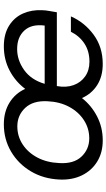

<svg xmlns="http://www.w3.org/2000/svg" viewBox="208 -764 568 1025"><g transform="rotate(-90 492.5 -252.0)"><path d="M255 12Q190 12 142 -17.5Q94 -47 68.5 -99Q43 -151 46 -219Q50 -305 90 -372Q130 -439 195.5 -477.5Q261 -516 341 -516Q408 -516 457 -485.5Q506 -455 530 -402Q570 -455 628.5 -485.5Q687 -516 757 -516Q823 -516 867.5 -488Q912 -460 932.5 -413.5Q953 -367 950 -311Q950 -294 945 -268Q940 -242 939 -233H545Q536 -183 550 -144Q564 -105 596.5 -82Q629 -59 675 -59Q731 -59 771.5 -85.5Q812 -112 835 -158H917Q885 -85 819 -36.5Q753 12 663 12Q597 12 550.5 -17.5Q504 -47 481 -99Q441 -48 382.5 -18Q324 12 255 12ZM557 -298H868Q877 -368 841.5 -406.5Q806 -445 743 -445Q683 -445 630.5 -407.5Q578 -370 557 -298ZM266 -60Q319 -60 363 -88.5Q407 -117 434 -167Q461 -217 464 -283Q468 -360 428.5 -402Q389 -444 330 -444Q277 -444 233.5 -415.5Q190 -387 163.5 -337Q137 -287 134 -221Q129 -143 168.5 -101.5Q208 -60 266 -60Z"/></g></svg>

Font: DM Sans Italic
Style: Regular
Weight: 400
Italic angle: -10°
Designer: Colophon Foundry, Jonny Pinhorn
Foundry: Colophon Foundry
Version: Version 4.004; ttfautohint (v1.8.4.7-5d5b)